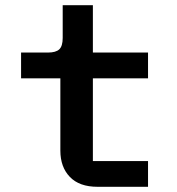

<svg xmlns="http://www.w3.org/2000/svg" viewBox="-20 -718 680 738"><path d="M212 -139V-417H61V-516H164Q195 -516 208 -528.5Q221 -541 221 -572V-698H337V-516H549V-417H337V-99H549V0H355Q285 0 248.5 -38Q212 -76 212 -139Z"/></svg>

Font: Writer SemiBold
Style: Regular
Weight: 600
Monospace: yes
Designer: Mike Abbink, Paul van der Laan, Pieter van Rosmalen
Foundry: Bold Monday
Version: Version 2.001 2020